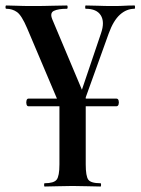

<svg xmlns="http://www.w3.org/2000/svg" viewBox="-37 -406 513 701"><path d="M67 -18Q61.6 -18 59.8 -25Q58 -32 59.8 -39Q61.6 -46 67 -46H388Q394 -46 396 -39Q398 -32 396 -25Q394 -18 388 -18ZM126 275Q124 275 124 269Q124 263 126 263Q159.5 263 169.8 250Q180 237 180 194V-67H276V194Q276 237 285.4 250Q294.8 263 330 263Q332 263 332 269Q332 275 330 275Q309.8 275 283.9 274Q258 273 227.9 273Q199 273 172.5 274Q145.9 275 126 275ZM454 -386Q456 -386 456 -380Q456 -374 454 -374Q425 -374 401 -352.5Q377 -331 360 -284L237 58Q235 63 226.5 63Q218 63 215 58L62 -303Q42 -350 25 -362Q8 -374 -14 -374Q-17 -374 -17 -380Q-17 -386 -14 -386Q3 -386 24.5 -385Q46 -384 83 -384Q123.5 -384 153 -385Q182.4 -386 207 -386Q210 -386 210 -380Q210 -374 207 -374Q176 -374 160 -366.5Q144 -359 154.1 -334.9L274 -50L223 37L332 -285Q346 -326 331 -350Q316 -374 276 -374Q274 -374 274 -380Q274 -386 276 -386Q300 -386 321.5 -385Q343 -384 377 -384Q401.5 -384 416.7 -385Q431.8 -386 454 -386Z"/></svg>

Font: Cormorant Garamond Light
Style: Regular
Weight: 300
Designer: Christian Thalmann (Catharsis Fonts)
Foundry: Catharsis Fonts
Version: Version 4.001